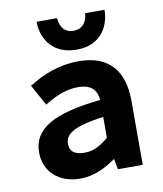

<svg xmlns="http://www.w3.org/2000/svg" viewBox="-81 -775 726 853"><g transform="rotate(-10 281.5 -348.0)"><path d="M375 -48 384 0H496V-289C496 -424 432 -503 295 -503C205 -503 131 -471 77 -437L68 -433L120 -338L130 -344C173 -370 221 -390 272 -390C334 -390 356 -360 360 -317C148 -295 52 -241 52 -134C52 -46 118 12 212 12C275 12 327 -14 375 -48ZM360 -146C324 -116 292 -98 252 -98C209 -98 185 -113 185 -151C185 -190 219 -222 360 -240ZM448 -698V-708H360V-699C355 -666 336 -640 297 -640C258 -640 240 -666 235 -700L233 -708H142V-698C146 -628 190 -555 297 -555C401 -555 444 -628 448 -698Z"/></g></svg>

Font: Falling Sky
Style: SeBd
Weight: 600
Designer: Paul D. Hunt
Foundry: Adobe Systems Incorporated
Version: Version 1.02